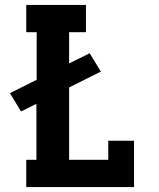

<svg xmlns="http://www.w3.org/2000/svg" viewBox="-20 -755 640 775"><path d="M86 0V-110H127V-336L65 -305L20 -379L128 -433V-625H86V-735H327V-625H259V-499L342 -540L387 -466L259 -402V-110H417V-187H521V0Z"/></svg>

Font: Iosevka HT Extrabold Extended
Style: Regular
Weight: 800
Width: 7
Monospace: yes
Designer: Belleve Invis
Foundry: Belleve Invis
Version: Version 32.3.0; ttfautohint (v1.8.4)